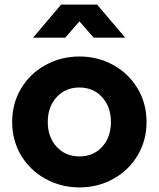

<svg xmlns="http://www.w3.org/2000/svg" viewBox="-20 -804 691 836"><path d="M33 -273Q33 -354 72 -419Q111 -484 178.5 -521Q246 -558 326 -558Q406 -558 473 -521Q540 -484 579 -419Q618 -354 618 -273Q618 -192 579 -127Q540 -62 473 -25Q406 12 326 12Q246 12 178.5 -25Q111 -62 72 -127Q33 -192 33 -273ZM326 -123Q387 -123 425 -165Q463 -207 463 -273Q463 -339 424.5 -381Q386 -423 326 -423Q265 -423 226.5 -381Q188 -339 188 -273Q188 -207 226.5 -165Q265 -123 326 -123ZM246 -784H403L525 -640H388L326 -711L264 -640H124Z"/></svg>

Font: Evergrow Sans 
Style: ExtraBold
Weight: 800
Foundry: 10Web
Version: Version 1.000